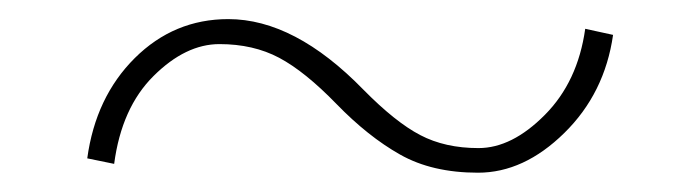

<svg xmlns="http://www.w3.org/2000/svg" viewBox="-20 -398 729 202"><path d="M100.1 -225.6 71.8 -231.4Q80.6 -295.9 121.8 -336.9Q163.1 -377.9 220.2 -377.9Q290 -377.9 362.3 -303.7Q396 -269.5 422.1 -255.9Q448.2 -242.2 483.4 -242.2Q518.6 -242.2 553.2 -277.1Q587.9 -312 595.7 -367.7L625 -361.3Q616.2 -299.8 573.7 -258.1Q531.2 -216.3 482.9 -216.3Q434.6 -216.3 400.9 -235.4Q367.2 -254.4 334 -288.6Q300.8 -322.8 273.7 -337.2Q246.6 -351.6 210.9 -351.6Q175.3 -351.6 141.6 -318.1Q107.9 -284.7 100.1 -225.6Z"/></svg>

Font: Roboto-ThinItalic
Style: Italic
Weight: 250
Italic angle: -12°
Designer: Google
Version: Version 1.100141; 2013; ttfautohint (v0.94.14-c901) -l 8 -r 